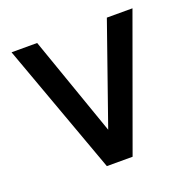

<svg xmlns="http://www.w3.org/2000/svg" viewBox="-102 -641 742 743"><g transform="rotate(-20 269.0 -270.0)"><path d="M322 0 518 -540H412.5L269 -130.5L125.5 -540H20L216 0Z"/></g></svg>

Font: Vela Sans SemBd
Style: Regular
Weight: 600
Designer: Principal design: Mikhail Sharanda - project Manrope.
Design modification: Ravid Balaliev
Foundry: Mikhail Sharanda
Version: Version 1.001